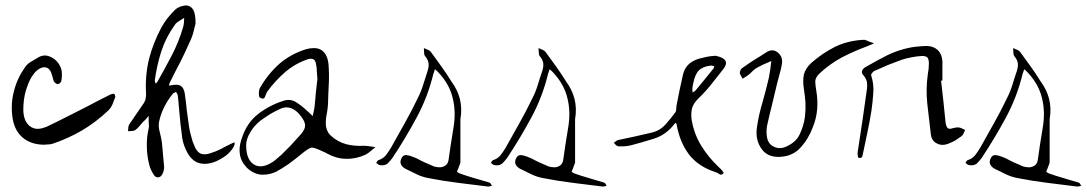

<svg xmlns="http://www.w3.org/2000/svg" viewBox="-20 -647 4008 708"><path d="M25.4 -218.8Q23.4 -234.4 23.4 -250Q23.4 -283.2 32.2 -313.5Q43.9 -359.4 73.2 -400.4Q81.1 -412.1 96.7 -420.9Q111.3 -429.7 125 -437.5Q135.7 -442.4 146.5 -442.4Q152.3 -442.4 158.2 -440.4Q174.8 -435.5 188.5 -421.9Q203.1 -406.2 207 -387.7Q210 -369.1 206.1 -347.7Q205.1 -344.7 201.2 -340.8Q196.3 -336.9 193.4 -336.9Q189.5 -336.9 185.5 -339.8Q180.7 -343.8 178.7 -346.7Q175.8 -354.5 173.8 -363.3Q171.9 -371.1 168.9 -378.9Q162.1 -395.5 149.4 -398.4Q137.7 -401.4 122.1 -391.6Q110.4 -383.8 100.6 -369.1Q89.8 -353.5 83 -335Q68.4 -298.8 66.4 -258.8Q63.5 -218.8 77.1 -196.3Q86.9 -180.7 102.5 -174.8Q117.2 -168.9 137.7 -174.8Q152.3 -178.7 166 -186.5Q180.7 -193.4 194.3 -200.2Q243.2 -224.6 291 -249Q338.9 -274.4 387.7 -298.8Q390.6 -299.8 395.5 -300.8Q399.4 -301.8 401.4 -300.8Q403.3 -298.8 404.3 -293.9Q405.3 -291 405.3 -289.1Q405.3 -288.1 404.3 -287.1Q399.4 -274.4 394.5 -261.7Q388.7 -249 379.9 -240.2Q335.9 -198.2 284.2 -167Q232.4 -136.7 174.8 -117.2Q166 -114.3 157.2 -114.3Q148.4 -114.3 144.5 -113.3Q93.8 -113.3 62.5 -140.6Q31.2 -168 25.4 -218.8Z M678.7 -490.2Q662.1 -452.1 643.6 -416Q624 -378.9 606.4 -342.8Q604.5 -339.8 604.5 -336.9Q603.5 -334 603.5 -331.1Q605.5 -331.1 608.4 -332Q611.3 -332 613.3 -333Q634.8 -336.9 645.5 -331.1Q657.2 -324.2 661.1 -303.7Q666 -271.5 668.9 -239.3Q672.9 -207 677.7 -175.8Q680.7 -159.2 685.5 -142.6Q689.5 -125 696.3 -110.4Q705.1 -87.9 718.8 -81.1Q733.4 -74.2 755.9 -82Q775.4 -87.9 794.9 -97.7Q813.5 -108.4 833 -117.2Q835.9 -119.1 838.9 -120.1Q842.8 -121.1 845.7 -122.1Q844.7 -119.1 844.7 -116.2Q845.7 -113.3 843.8 -110.4Q830.1 -81.1 794.9 -61.5Q760.7 -41 728.5 -43Q708 -44.9 694.3 -55.7Q679.7 -67.4 670.9 -84Q657.2 -109.4 652.3 -135.7Q648.4 -163.1 645.5 -190.4Q643.6 -215.8 640.6 -242.2Q638.7 -268.6 635.7 -293.9Q635.7 -297.9 632.8 -301.8Q630.9 -304.7 628.9 -308.6Q626 -305.7 622.1 -304.7Q618.2 -303.7 616.2 -299.8Q597.7 -277.3 585 -251Q572.3 -225.6 566.4 -197.3Q563.5 -178.7 569.3 -159.2Q574.2 -140.6 577.1 -121.1Q579.1 -99.6 581.1 -77.1Q583 -55.7 585 -34.2Q585.9 -27.3 584 -20.5Q583 -13.7 580.1 -7.8Q575.2 4.9 564.5 6.8Q563.5 6.8 561.5 6.8Q552.7 6.8 546.9 -2.9Q541 -11.7 537.1 -20.5Q532.2 -30.3 530.3 -40Q521.5 -74.2 521.5 -107.4Q520.5 -140.6 528.3 -173.8Q528.3 -175.8 528.3 -176.8Q529.3 -177.7 529.3 -178.7Q529.3 -188.5 528.3 -199.2Q528.3 -210 528.3 -219.7Q522.5 -212.9 516.6 -206.1Q509.8 -200.2 503.9 -193.4Q498 -186.5 492.2 -179.7Q486.3 -172.9 479.5 -168Q474.6 -164.1 466.8 -164.1Q459 -164.1 452.1 -163.1Q453.1 -168.9 453.1 -175.8Q453.1 -182.6 456.1 -187.5Q468.8 -206.1 481.4 -224.6Q494.1 -244.1 506.8 -261.7Q513.7 -270.5 516.6 -281.2Q518.6 -291 518.6 -302.7Q514.6 -367.2 529.3 -428.7Q544.9 -489.3 575.2 -545.9Q585 -563.5 597.7 -580.1Q611.3 -596.7 625 -610.4Q631.8 -617.2 643.6 -622.1Q654.3 -626 665 -627Q682.6 -627 692.4 -611.3Q701.2 -596.7 701.2 -560.5Q698.2 -548.8 693.4 -529.3Q688.5 -509.8 678.7 -490.2ZM553.7 -338.9Q555.7 -339.8 557.6 -341.8Q559.6 -343.8 560.5 -345.7Q587.9 -393.6 613.3 -442.4Q638.7 -491.2 654.3 -543.9Q657.2 -552.7 658.2 -562.5Q658.2 -571.3 659.2 -581.1Q650.4 -575.2 641.6 -570.3Q632.8 -565.4 627 -558.6Q592.8 -511.7 575.2 -459Q558.6 -407.2 550.8 -350.6Q550.8 -347.7 551.8 -344.7Q552.7 -341.8 553.7 -338.9Z M1145.5 -410.2Q1143.6 -422.9 1136.7 -427.7Q1129.9 -432.6 1115.2 -428.7Q1067.4 -412.1 1031.2 -380.9Q995.1 -349.6 965.8 -309.6Q960.9 -300.8 957 -290Q953.1 -278.3 938.5 -287.1Q934.6 -289.1 934.6 -302.7Q934.6 -316.4 939.5 -324.2Q968.8 -375 1010.7 -412.1Q1052.7 -448.2 1109.4 -465.8Q1124 -469.7 1137.7 -469.7Q1154.3 -469.7 1166 -461.9Q1187.5 -447.3 1191.4 -410.2Q1194.3 -373 1192.4 -335.9Q1190.4 -299.8 1189.5 -262.7Q1188.5 -244.1 1184.6 -225.6Q1180.7 -206.1 1181.6 -187.5Q1181.6 -177.7 1186.5 -166Q1191.4 -154.3 1199.2 -147.5Q1224.6 -124 1256.8 -115.2Q1288.1 -107.4 1322.3 -109.4Q1333 -109.4 1343.8 -107.4Q1354.5 -106.4 1364.3 -104.5Q1355.5 -96.7 1346.7 -89.8Q1338.9 -83 1329.1 -77.1Q1293 -60.5 1256.8 -61.5Q1221.7 -61.5 1187.5 -80.1Q1183.6 -82 1180.7 -84Q1177.7 -85 1173.8 -86.9Q1137.7 -104.5 1127.9 -102.5Q1117.2 -100.6 1086.9 -75.2Q1065.4 -57.6 1043.9 -42Q1021.5 -26.4 998 -13.7Q974.6 -2.9 952.1 -2.9Q947.3 -2.9 942.4 -2.9Q914.1 -5.9 890.6 -28.3Q867.2 -52.7 864.3 -80.1Q863.3 -85.9 863.3 -91.8Q863.3 -114.3 872.1 -138.7Q890.6 -194.3 930.7 -225.6Q971.7 -257.8 1022.5 -274.4Q1049.8 -284.2 1071.3 -270.5Q1092.8 -256.8 1111.3 -239.3Q1116.2 -234.4 1122.1 -229.5Q1127.9 -224.6 1132.8 -218.8Q1134.8 -227.5 1136.7 -235.4Q1138.7 -243.2 1139.6 -251Q1142.6 -277.3 1144.5 -303.7Q1147.5 -330.1 1150.4 -355.5Q1149.4 -369.1 1148.4 -382.8Q1148.4 -396.5 1145.5 -410.2ZM975.6 -43.9Q987.3 -49.8 997.1 -58.6Q1007.8 -67.4 1017.6 -76.2Q1034.2 -92.8 1050.8 -109.4Q1066.4 -127 1082 -143.6Q1102.5 -165 1104.5 -178.7Q1107.4 -192.4 1095.7 -210Q1078.1 -237.3 1057.6 -246.1Q1037.1 -255.9 1014.6 -246.1Q995.1 -237.3 976.6 -226.6Q958 -214.8 940.4 -202.1Q916 -182.6 902.3 -158.2Q887.7 -133.8 887.7 -111.3Q887.7 -60.5 914.1 -42Q939.5 -24.4 975.6 -43.9Z M1677.7 -55.7Q1677.7 -51.8 1677.7 -47.9Q1676.8 -43 1674.8 -39.1Q1672.9 -33.2 1668.9 -23.4Q1664.1 -13.7 1666 -12.7Q1673.8 -6.8 1682.6 -4.9Q1690.4 -2 1700.2 1Q1720.7 7.8 1742.2 13.7Q1763.7 19.5 1785.2 26.4Q1788.1 27.3 1790 31.2Q1792 35.2 1794.9 38.1Q1791 38.1 1787.1 40Q1783.2 41 1780.3 41Q1724.6 34.2 1669.9 27.3Q1614.3 20.5 1560.5 9.8Q1538.1 5.9 1517.6 -3.9Q1496.1 -14.6 1475.6 -24.4Q1465.8 -29.3 1460 -38.1Q1454.1 -47.9 1459 -60.5Q1465.8 -76.2 1477.5 -75.2Q1489.3 -74.2 1501 -69.3Q1517.6 -63.5 1532.2 -54.7Q1547.9 -46.9 1562.5 -41Q1571.3 -37.1 1580.1 -33.2Q1589.8 -30.3 1598.6 -30.3Q1610.4 -29.3 1620.1 -35.2Q1630.9 -41 1633.8 -55.7Q1638.7 -85.9 1642.6 -116.2Q1647.5 -146.5 1652.3 -176.8Q1662.1 -234.4 1649.4 -285.2Q1637.7 -335.9 1596.7 -379.9Q1593.8 -382.8 1590.8 -385.7Q1586.9 -388.7 1584 -391.6Q1582 -387.7 1581.1 -382.8Q1579.1 -378.9 1578.1 -375Q1557.6 -290 1516.6 -213.9Q1475.6 -137.7 1427.7 -65.4Q1418.9 -53.7 1409.2 -43.9Q1398.4 -35.2 1380.9 -38.1Q1377 -39.1 1374 -41Q1371.1 -43.9 1367.2 -45.9Q1369.1 -48.8 1371.1 -52.7Q1373 -55.7 1376 -56.6Q1393.6 -62.5 1403.3 -75.2Q1413.1 -87.9 1421.9 -102.5Q1446.3 -146.5 1471.7 -191.4Q1497.1 -236.3 1519.5 -283.2Q1532.2 -307.6 1540 -333Q1547.9 -359.4 1556.6 -384.8Q1561.5 -399.4 1560.5 -413.1Q1558.6 -426.8 1547.9 -439.5Q1543.9 -444.3 1543.9 -453.1Q1543.9 -461.9 1543 -469.7Q1548.8 -466.8 1556.6 -463.9Q1564.5 -460.9 1568.4 -456.1Q1587.9 -428.7 1607.4 -402.3Q1627 -375 1644.5 -346.7Q1667 -316.4 1675.8 -282.2Q1684.6 -247.1 1677.7 -207Q1677.7 -168.9 1677.7 -131.8Q1677.7 -93.8 1677.7 -55.7Z M2100.6 -55.7Q2100.6 -51.8 2100.6 -47.9Q2099.6 -43 2097.7 -39.1Q2095.7 -33.2 2091.8 -23.4Q2086.9 -13.7 2088.9 -12.7Q2096.7 -6.8 2105.5 -4.9Q2113.3 -2 2123 1Q2143.6 7.8 2165 13.7Q2186.5 19.5 2208 26.4Q2210.9 27.3 2212.9 31.2Q2214.8 35.2 2217.8 38.1Q2213.9 38.1 2210 40Q2206.1 41 2203.1 41Q2147.5 34.2 2092.8 27.3Q2037.1 20.5 1983.4 9.8Q1960.9 5.9 1940.4 -3.9Q1918.9 -14.6 1898.4 -24.4Q1888.7 -29.3 1882.8 -38.1Q1877 -47.9 1881.8 -60.5Q1888.7 -76.2 1900.4 -75.2Q1912.1 -74.2 1923.8 -69.3Q1940.4 -63.5 1955.1 -54.7Q1970.7 -46.9 1985.4 -41Q1994.1 -37.1 2002.9 -33.2Q2012.7 -30.3 2021.5 -30.3Q2033.2 -29.3 2043 -35.2Q2053.7 -41 2056.6 -55.7Q2061.5 -85.9 2065.4 -116.2Q2070.3 -146.5 2075.2 -176.8Q2085 -234.4 2072.3 -285.2Q2060.5 -335.9 2019.5 -379.9Q2016.6 -382.8 2013.7 -385.7Q2009.8 -388.7 2006.8 -391.6Q2004.9 -387.7 2003.9 -382.8Q2002 -378.9 2001 -375Q1980.5 -290 1939.5 -213.9Q1898.4 -137.7 1850.6 -65.4Q1841.8 -53.7 1832 -43.9Q1821.3 -35.2 1803.7 -38.1Q1799.8 -39.1 1796.9 -41Q1793.9 -43.9 1790 -45.9Q1792 -48.8 1793.9 -52.7Q1795.9 -55.7 1798.8 -56.6Q1816.4 -62.5 1826.2 -75.2Q1835.9 -87.9 1844.7 -102.5Q1869.1 -146.5 1894.5 -191.4Q1919.9 -236.3 1942.4 -283.2Q1955.1 -307.6 1962.9 -333Q1970.7 -359.4 1979.5 -384.8Q1984.4 -399.4 1983.4 -413.1Q1981.4 -426.8 1970.7 -439.5Q1966.8 -444.3 1966.8 -453.1Q1966.8 -461.9 1965.8 -469.7Q1971.7 -466.8 1979.5 -463.9Q1987.3 -460.9 1991.2 -456.1Q2010.7 -428.7 2030.3 -402.3Q2049.8 -375 2067.4 -346.7Q2089.8 -316.4 2098.6 -282.2Q2107.4 -247.1 2100.6 -207Q2100.6 -168.9 2100.6 -131.8Q2100.6 -93.8 2100.6 -55.7Z M2618.2 -441.4Q2610.4 -440.4 2597.7 -439.5Q2584 -437.5 2570.3 -433.6Q2543.9 -428.7 2525.4 -415Q2505.9 -400.4 2499 -374Q2492.2 -345.7 2486.3 -316.4Q2480.5 -287.1 2474.6 -257.8Q2473.6 -252 2473.6 -245.1Q2473.6 -237.3 2470.7 -233.4Q2453.1 -209 2432.6 -186.5Q2412.1 -164.1 2379.9 -157.2Q2349.6 -150.4 2320.3 -143.6Q2290 -137.7 2260.7 -130.9Q2255.9 -129.9 2252 -127Q2247.1 -123 2243.2 -120.1Q2247.1 -117.2 2251 -112.3Q2255.9 -108.4 2259.8 -107.4Q2270.5 -107.4 2281.2 -107.4Q2293 -108.4 2303.7 -110.4Q2348.6 -122.1 2391.6 -135.7Q2435.5 -149.4 2465.8 -188.5Q2469.7 -194.3 2472.7 -193.4Q2474.6 -191.4 2475.6 -185.5Q2476.6 -181.6 2477.5 -176.8Q2477.5 -171.9 2479.5 -167Q2493.2 -110.4 2526.4 -70.3Q2560.5 -31.2 2617.2 -12.7Q2625 -10.7 2632.8 -4.9Q2635.7 -2.9 2638.7 -2.9Q2643.6 -2.9 2648.4 -8.8Q2649.4 -9.8 2642.6 -18.6Q2635.7 -26.4 2629.9 -31.2Q2591.8 -67.4 2565.4 -110.4Q2539.1 -153.3 2530.3 -206.1Q2527.3 -229.5 2532.2 -249Q2538.1 -267.6 2556.6 -285.2Q2582 -309.6 2603.5 -336.9Q2626 -365.2 2647.5 -392.6Q2657.2 -405.3 2657.2 -415Q2657.2 -419.9 2654.3 -423.8Q2647.5 -435.5 2618.2 -441.4ZM2536.1 -338.9Q2543 -374 2557.6 -387.7Q2572.3 -402.3 2602.5 -405.3Q2605.5 -405.3 2608.4 -404.3Q2611.3 -403.3 2614.3 -402.3Q2612.3 -400.4 2612.3 -397.5Q2612.3 -394.5 2610.4 -393.6Q2593.8 -373 2577.1 -352.5Q2561.5 -333 2544.9 -313.5Q2543 -311.5 2540 -309.6Q2537.1 -307.6 2534.2 -305.7Q2534.2 -309.6 2533.2 -313.5Q2533.2 -316.4 2533.2 -320.3Q2533.2 -325.2 2534.2 -330.1Q2535.2 -335 2536.1 -338.9Z M3169.9 -500Q3178.7 -496.1 3186.5 -493.2Q3195.3 -490.2 3203.1 -487.3Q3196.3 -484.4 3189.5 -481.4Q3181.6 -478.5 3175.8 -475.6Q3127.9 -458 3083 -434.6Q3038.1 -410.2 3001 -375Q2985.4 -360.4 2986.3 -343.8Q2987.3 -328.1 2990.2 -311.5Q2996.1 -277.3 2993.2 -243.2Q2990.2 -209 2977.5 -178.7Q2969.7 -157.2 2958 -137.7Q2946.3 -118.2 2931.6 -102.5Q2920.9 -89.8 2904.3 -81.1Q2887.7 -72.3 2871.1 -70.3Q2860.4 -68.4 2850.6 -68.4Q2810.5 -68.4 2790 -95.7Q2763.7 -129.9 2771.5 -179.7Q2778.3 -225.6 2792 -270.5Q2804.7 -315.4 2815.4 -361.3Q2818.4 -376 2820.3 -390.6Q2822.3 -406.2 2824.2 -421.9Q2809.6 -416 2794.9 -409.2Q2780.3 -402.3 2766.6 -394.5Q2758.8 -388.7 2752 -381.8Q2745.1 -374 2736.3 -368.2Q2732.4 -365.2 2727.5 -362.3Q2722.7 -360.4 2718.8 -356.4Q2715.8 -362.3 2711.9 -368.2Q2708 -374 2708 -378.9Q2708 -383.8 2711.9 -390.6Q2715.8 -396.5 2721.7 -399.4Q2742.2 -414.1 2763.7 -427.7Q2785.2 -440.4 2805.7 -454.1Q2830.1 -469.7 2849.6 -452.1Q2869.1 -435.5 2862.3 -405.3Q2859.4 -388.7 2854.5 -373Q2850.6 -356.4 2845.7 -339.8Q2836.9 -300.8 2827.1 -261.7Q2817.4 -223.6 2808.6 -183.6Q2806.6 -173.8 2806.6 -161.1Q2806.6 -149.4 2808.6 -139.6Q2813.5 -114.3 2835 -105.5Q2855.5 -95.7 2878.9 -106.4Q2915 -122.1 2928.7 -151.4Q2943.4 -181.6 2948.2 -215.8Q2951.2 -241.2 2950.2 -268.6Q2948.2 -294.9 2944.3 -319.3Q2939.5 -348.6 2944.3 -372.1Q2950.2 -395.5 2971.7 -415Q3011.7 -450.2 3057.6 -473.6Q3103.5 -496.1 3159.2 -500Q3162.1 -500 3165 -500Q3166 -500 3167 -500Q3168.9 -500 3169.9 -500Z M3466.8 -195.3Q3468.8 -181.6 3473.6 -175.8Q3479.5 -168.9 3495.1 -174.8Q3500 -175.8 3505.9 -176.8Q3511.7 -177.7 3516.6 -176.8Q3522.5 -175.8 3528.3 -172.9Q3533.2 -169.9 3539.1 -168Q3536.1 -162.1 3533.2 -155.3Q3531.2 -149.4 3526.4 -145.5Q3515.6 -137.7 3503.9 -129.9Q3492.2 -123 3479.5 -118.2Q3454.1 -107.4 3434.6 -118.2Q3414.1 -127.9 3412.1 -155.3Q3406.2 -210 3399.4 -264.6Q3393.6 -318.4 3401.4 -374Q3403.3 -383.8 3404.3 -393.6Q3405.3 -403.3 3405.3 -412.1Q3405.3 -428.7 3399.4 -435.5Q3392.6 -441.4 3377 -440.4Q3359.4 -439.5 3340.8 -435.5Q3323.2 -432.6 3305.7 -426.8Q3279.3 -417 3253.9 -407.2Q3229.5 -396.5 3203.1 -384.8Q3199.2 -382.8 3195.3 -377Q3191.4 -372.1 3192.4 -369.1Q3203.1 -335.9 3200.2 -303.7Q3198.2 -271.5 3193.4 -238.3Q3187.5 -201.2 3179.7 -164.1Q3171.9 -127 3164.1 -89.8Q3162.1 -82 3160.2 -72.3Q3159.2 -64.5 3150.4 -64.5Q3148.4 -64.5 3145.5 -65.4Q3143.6 -65.4 3142.6 -77.1Q3142.6 -80.1 3142.6 -83Q3142.6 -90.8 3144.5 -97.7Q3152.3 -152.3 3161.1 -208Q3168.9 -263.7 3176.8 -318.4Q3178.7 -332 3176.8 -344.7Q3173.8 -357.4 3164.1 -369.1Q3155.3 -377.9 3159.2 -386.7Q3162.1 -394.5 3172.9 -400.4Q3211.9 -422.9 3252 -443.4Q3292 -462.9 3336.9 -471.7Q3351.6 -474.6 3367.2 -475.6Q3383.8 -477.5 3398.4 -477.5Q3422.9 -476.6 3438.5 -461.9Q3453.1 -447.3 3455.1 -421.9Q3455.1 -404.3 3455.1 -386.7Q3455.1 -369.1 3455.1 -350.6Q3454.1 -350.6 3453.1 -349.6Q3452.1 -349.6 3450.2 -349.6Q3454.1 -310.5 3459 -271.5Q3462.9 -233.4 3466.8 -195.3Z M3850.6 -55.7Q3850.6 -51.8 3850.6 -47.9Q3849.6 -43 3847.7 -39.1Q3845.7 -33.2 3841.8 -23.4Q3836.9 -13.7 3838.9 -12.7Q3846.7 -6.8 3855.5 -4.9Q3863.3 -2 3873 1Q3893.6 7.8 3915 13.7Q3936.5 19.5 3958 26.4Q3960.9 27.3 3962.9 31.2Q3964.8 35.2 3967.8 38.1Q3963.9 38.1 3960 40Q3956.1 41 3953.1 41Q3897.5 34.2 3842.8 27.3Q3787.1 20.5 3733.4 9.8Q3710.9 5.9 3690.4 -3.9Q3668.9 -14.6 3648.4 -24.4Q3638.7 -29.3 3632.8 -38.1Q3627 -47.9 3631.8 -60.5Q3638.7 -76.2 3650.4 -75.2Q3662.1 -74.2 3673.8 -69.3Q3690.4 -63.5 3705.1 -54.7Q3720.7 -46.9 3735.4 -41Q3744.1 -37.1 3752.9 -33.2Q3762.7 -30.3 3771.5 -30.3Q3783.2 -29.3 3793 -35.2Q3803.7 -41 3806.6 -55.7Q3811.5 -85.9 3815.4 -116.2Q3820.3 -146.5 3825.2 -176.8Q3835 -234.4 3822.3 -285.2Q3810.5 -335.9 3769.5 -379.9Q3766.6 -382.8 3763.7 -385.7Q3759.8 -388.7 3756.8 -391.6Q3754.9 -387.7 3753.9 -382.8Q3752 -378.9 3751 -375Q3730.5 -290 3689.5 -213.9Q3648.4 -137.7 3600.6 -65.4Q3591.8 -53.7 3582 -43.9Q3571.3 -35.2 3553.7 -38.1Q3549.8 -39.1 3546.9 -41Q3543.9 -43.9 3540 -45.9Q3542 -48.8 3543.9 -52.7Q3545.9 -55.7 3548.8 -56.6Q3566.4 -62.5 3576.2 -75.2Q3585.9 -87.9 3594.7 -102.5Q3619.1 -146.5 3644.5 -191.4Q3669.9 -236.3 3692.4 -283.2Q3705.1 -307.6 3712.9 -333Q3720.7 -359.4 3729.5 -384.8Q3734.4 -399.4 3733.4 -413.1Q3731.4 -426.8 3720.7 -439.5Q3716.8 -444.3 3716.8 -453.1Q3716.8 -461.9 3715.8 -469.7Q3721.7 -466.8 3729.5 -463.9Q3737.3 -460.9 3741.2 -456.1Q3760.7 -428.7 3780.3 -402.3Q3799.8 -375 3817.4 -346.7Q3839.8 -316.4 3848.6 -282.2Q3857.4 -247.1 3850.6 -207Q3850.6 -168.9 3850.6 -131.8Q3850.6 -93.8 3850.6 -55.7Z"/></svg>

Font: Yuremane_body
Style: Regular
Weight: 400
Version: Version 1.0